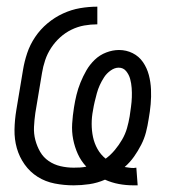

<svg xmlns="http://www.w3.org/2000/svg" viewBox="-20 -548 540 576"><path d="M380 8Q358 8 336.5 4Q315 0 295 -9Q272 1 248 4.5Q224 8 201 8Q172 8 144 2.5Q116 -3 93 -17.5Q70 -32 54 -54.5Q38 -77 30.5 -103.5Q23 -130 23.5 -159Q24 -188 29 -218L49 -338Q53 -363 61.5 -388.5Q70 -414 85.5 -437Q101 -460 122.5 -478Q144 -496 169 -507.5Q194 -519 220 -523.5Q246 -528 272 -528V-475Q252 -475 232.5 -471.5Q213 -468 194.5 -459Q176 -450 160.5 -436Q145 -422 133.5 -404.5Q122 -387 115.5 -367.5Q109 -348 106 -329L86 -209Q83 -188 82 -167.5Q81 -147 86 -128Q91 -109 100.5 -92.5Q110 -76 126 -65Q142 -54 161.5 -49.5Q181 -45 201 -45Q211 -45 220 -45.5Q229 -46 239 -48Q223 -65 213.5 -86Q204 -107 199.5 -130Q195 -153 196.5 -177Q198 -201 202 -226Q205 -245 209.5 -263.5Q214 -282 221.5 -300.5Q229 -319 239 -336.5Q249 -354 264 -368.5Q279 -383 298.5 -390.5Q318 -398 337 -398Q359 -398 378 -388.5Q397 -379 409 -361.5Q421 -344 426.5 -323Q432 -302 433 -280Q434 -258 432 -235.5Q430 -213 426 -191Q423 -171 418 -151.5Q413 -132 403.5 -113.5Q394 -95 382 -78Q370 -61 354 -47Q361 -46 367.5 -45Q374 -44 381 -44Q383 -44 385 -44.5Q387 -45 389 -45L393 8ZM297 -72Q312 -83 324.5 -98Q337 -113 346.5 -129.5Q356 -146 361 -163.5Q366 -181 369 -199Q371 -213 373 -227.5Q375 -242 375.5 -256Q376 -270 375 -284Q374 -298 370.5 -311Q367 -324 358.5 -334.5Q350 -345 336 -345Q324 -345 312 -336.5Q300 -328 292.5 -316.5Q285 -305 279.5 -293Q274 -281 270.5 -268Q267 -255 264 -242.5Q261 -230 259 -217Q255 -197 255 -176.5Q255 -156 259 -137Q263 -118 272.5 -101Q282 -84 297 -72Z"/></svg>

Font: Iosevka Term Curly Lt Obl
Style: Regular
Weight: 300
Italic angle: -9°
Designer: Belleve Invis
Foundry: Belleve Invis
Version: Version 32.3.0